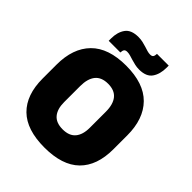

<svg xmlns="http://www.w3.org/2000/svg" viewBox="-232 -961 1111 1111"><g transform="rotate(45 323.5 -406.0)"><path d="M323.5 16.5Q178 16.5 106 -54.2Q34 -125 34 -259V-372Q34 -506.5 106.5 -580Q179 -653.5 323.5 -653.5Q468 -653.5 540.5 -580Q613 -506.5 613 -372V-259Q613 -125 541 -54.2Q469 16.5 323.5 16.5ZM323.5 -132.5Q377 -132.5 402.8 -163.2Q428.5 -194 428.5 -250V-381.5Q428.5 -441.5 402.8 -473.5Q377 -505.5 323.5 -505.5Q270 -505.5 244.2 -473.5Q218.5 -441.5 218.5 -381.5V-250Q218.5 -194 244.2 -163.2Q270 -132.5 323.5 -132.5ZM391.5 -690Q373.5 -690 356.8 -693.8Q340 -697.5 325 -702.2Q310 -707 296.5 -710.8Q283 -714.5 271.5 -714.5Q257 -714.5 251.5 -707Q246 -699.5 245.5 -684V-683.5H150V-703Q150 -754 173.8 -787.5Q197.5 -821 256.5 -821Q275.5 -821 292.2 -817.2Q309 -813.5 323.5 -808.8Q338 -804 351 -800.2Q364 -796.5 375.5 -796.5Q390 -796.5 395.2 -804Q400.5 -811.5 401 -827V-827.5H497V-810.5Q497 -757.5 473.5 -723.8Q450 -690 391.5 -690Z"/></g></svg>

Font: Anek Malayalam Medium ExtraBold
Style: Regular
Weight: 800
Version: Version 1.003